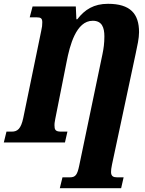

<svg xmlns="http://www.w3.org/2000/svg" viewBox="-41 -748 762 1008"><path d="M273 240H595L608 183H574C555 183 542 178 542 155C542 143 543 137 547 116L671 -465C680 -507 689 -547 689 -579C689 -676 643 -728 526 -728C452 -728 404 -698 365 -647H360L357 -714H130L115 -657H151C173 -657 181 -652 181 -631C181 -615 180 -607 175 -584L81 -128C69 -72 51 -57 21 -57H-7L-21 0H300L313 -57H279C249 -57 245 -68 245 -91C245 -97 245 -103 249 -123L309 -425C325 -507 358 -639 446 -639C494 -639 507 -604 507 -557C507 -521 503 -493 497 -464L375 121C365 169 356 183 326 183H287Z"/></svg>

Font: Noto Serif ExtraCondensed Black
Style: Italic
Weight: 900
Width: 2
Italic angle: -12°
Designer: Monotype Design Team
Foundry: Monotype Imaging Inc.
Version: Version 2.014